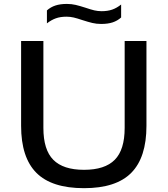

<svg xmlns="http://www.w3.org/2000/svg" viewBox="-20 -949 854 978"><path d="M87.5 -308V-740H201V-297.5Q201 -186 251.5 -135Q302 -84 408 -84Q514 -84 564.5 -135Q615 -186 615 -297.5V-740H726V-308Q726 -147 648.8 -68.8Q571.5 9.5 408 9.5Q243 9.5 165.2 -68.8Q87.5 -147 87.5 -308ZM400 -846.5Q373.5 -855.5 355.5 -859.8Q337.5 -864 318.5 -864Q288 -864 264.8 -855.8Q241.5 -847.5 219 -830V-896Q238 -913 262.5 -921Q287 -929 320.5 -929Q344.5 -929 365.5 -924Q386.5 -919 416 -909.5Q442.5 -900.5 460.5 -896.2Q478.5 -892 497.5 -892Q528 -892 551.2 -900Q574.5 -908 597 -926V-860Q578 -843 553.8 -835Q529.5 -827 495.5 -827Q471.5 -827 450.5 -832Q429.5 -837 400 -846.5Z"/></svg>

Font: Encode Sans Expanded Medium
Style: Regular
Weight: 500
Width: 7
Designer: Multiple Designers
Foundry: Impallari Type
Version: Version 2.000